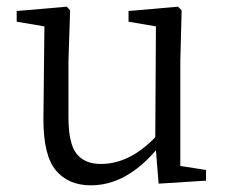

<svg xmlns="http://www.w3.org/2000/svg" viewBox="-20 -541 679 575"><path d="M520 -44 597 -32V0L455 9L447 -91Q357 14 252 14Q185 14 147.5 -30.5Q110 -75 110 -184L113 -462L30 -476V-508L180 -521L190 -510L185 -358V-190Q185 -112 209 -81Q233 -50 282 -50Q368 -50 445 -130L447 -462L365 -476V-508L513 -521L524 -510L520 -358Z"/></svg>

Font: Han-Nom Khai
Style: Regular
Weight: 400
Version: Version 1.200;June 22, 2023;FontCreator 14.0.0.2814 64-bit